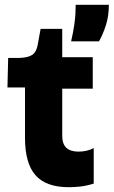

<svg xmlns="http://www.w3.org/2000/svg" viewBox="-20 -766 473 799"><path d="M266 13Q172 13 128 -36.5Q84 -86 84 -193V-402H11L14 -525H61Q97 -526 114.5 -538Q132 -550 137 -580L149 -646H239V-528H366V-397H239V-201Q239 -167 256 -151Q273 -135 307 -135Q325 -135 341.5 -139Q358 -143 370 -150V-2Q338 8 312 10.5Q286 13 266 13ZM276 -594Q285 -634 289 -662Q293 -690 294 -711Q295 -732 295 -746H433Q433 -700 421 -662Q409 -624 392 -594Z"/></svg>

Font: Bricolage Grotesque 24pt ExtraBold
Style: Regular
Weight: 800
Designer: Mathieu Triay
Foundry: Atelier Triay
Version: Version 1.001;gftools[0.9.33.dev8+g029e19f]